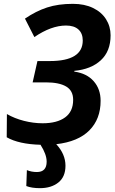

<svg xmlns="http://www.w3.org/2000/svg" viewBox="-20 -744 600 1000"><path d="M367 -375V-371Q432 -362 468 -321Q504 -280 504 -219Q504 -124 445.5 -65Q387 -6 273 7Q321 59 321 119Q321 177 284 206.5Q247 236 188 236Q145 236 117 225L120 142Q144 152 172 152Q223 152 223 98Q223 60 191 10Q78 7 15 -29L16 -150Q56 -127 105 -114.5Q154 -102 202 -102Q277 -102 319 -132.5Q361 -163 361 -224Q361 -272 324.5 -293.5Q288 -315 219 -315H150L175 -426H239Q411 -426 411 -533Q411 -570 388.5 -590.5Q366 -611 324 -611Q247 -611 159 -551L110 -647Q167 -686 225 -705Q283 -724 360 -724Q420 -724 464.5 -702.5Q509 -681 532.5 -643.5Q556 -606 556 -560Q556 -477 505 -430Q454 -383 367 -375Z"/></svg>

Font: Noto Sans Display
Style: Bold Italic
Weight: 700
Italic angle: -12°
Designer: Monotype Design team
Foundry: Monotype Imaging Inc.
Version: Version 1.000